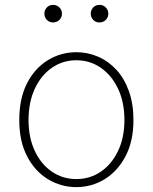

<svg xmlns="http://www.w3.org/2000/svg" viewBox="-20 -754 626 787"><path d="M293 13Q230 13 176.5 -19.5Q123 -52 91 -113.5Q59 -175 59 -262Q59 -351 91 -413Q123 -475 176.5 -507.5Q230 -540 293 -540Q340 -540 382.5 -521.5Q425 -503 457.5 -467.5Q490 -432 508.5 -380Q527 -328 527 -262Q527 -175 494.5 -113.5Q462 -52 409 -19.5Q356 13 293 13ZM293 -20Q349 -20 393.5 -50.5Q438 -81 464 -135.5Q490 -190 490 -262Q490 -335 464 -390Q438 -445 393.5 -476Q349 -507 293 -507Q237 -507 192.5 -476Q148 -445 122.5 -390Q97 -335 97 -262Q97 -190 122.5 -135.5Q148 -81 192.5 -50.5Q237 -20 293 -20ZM198 -662Q182 -662 172 -672.5Q162 -683 162 -698Q162 -713 172 -723.5Q182 -734 198 -734Q213 -734 223.5 -723.5Q234 -713 234 -698Q234 -683 223.5 -672.5Q213 -662 198 -662ZM388 -662Q372 -662 362 -672.5Q352 -683 352 -698Q352 -713 362 -723.5Q372 -734 388 -734Q403 -734 413.5 -723.5Q424 -713 424 -698Q424 -683 413.5 -672.5Q403 -662 388 -662Z"/></svg>

Font: Noto Sans TC Thin
Style: Regular
Weight: 100
Designer: Ryoko NISHIZUKA 西塚涼子 (kana, bopomofo & ideographs); Paul D. Hunt (Latin, Greek & Cyrillic); Sandoll Communications 산돌커뮤니
Foundry: Adobe
Version: Version 2.004-H2;hotconv 1.0.118;makeotfexe 2.5.65603